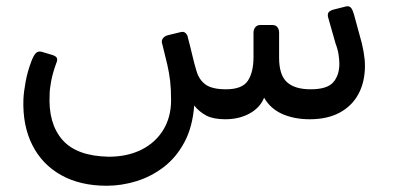

<svg xmlns="http://www.w3.org/2000/svg" viewBox="-20 -376 1259 615"><path d="M322 219Q237 219 176 185Q115 151 83.5 88.5Q52 26 55 -58Q56 -81 62 -114Q68 -147 81 -181Q88 -199 95 -206Q102 -213 114 -210L144 -201Q159 -197 162 -190.5Q165 -184 160 -173Q149 -143 144 -116.5Q139 -90 139 -74Q134 19 179.5 71.5Q225 124 328 126Q388 126 433 103.5Q478 81 503 40Q528 -1 528 -55Q528 -91 525 -116.5Q522 -142 516 -168.5Q510 -195 500 -234Q496 -244 501 -252Q506 -260 517 -263L558 -273Q569 -276 575 -269.5Q581 -263 582 -255Q590 -225 596 -199Q602 -173 609 -150Q617 -121 638 -105.5Q659 -90 704 -90Q756 -90 774 -117.5Q792 -145 792 -193V-271Q792 -282 798 -289Q804 -296 814 -296H852Q863 -296 868.5 -289Q874 -282 874 -271V-191Q874 -136 899 -113Q924 -90 975 -90Q1028 -90 1047.5 -112.5Q1067 -135 1067 -172Q1067 -184 1064.5 -201Q1062 -218 1055 -236L1034 -310Q1033 -315 1031.5 -319Q1030 -323 1030 -327Q1030 -335 1035 -339Q1040 -343 1047 -345L1083 -354Q1086 -355 1088.5 -355.5Q1091 -356 1093 -356Q1101 -356 1105.5 -349.5Q1110 -343 1114 -329L1132 -263Q1140 -237 1144.5 -211Q1149 -185 1149 -166Q1149 -114 1128.5 -75.5Q1108 -37 1068.5 -15.5Q1029 6 972 6Q922 6 884 -11Q846 -28 826 -63Q813 -31 779.5 -12.5Q746 6 701 6Q664 6 641.5 -5.5Q619 -17 602 -38Q597 30 571 79Q545 128 504.5 159Q464 190 416.5 204.5Q369 219 322 219Z"/></svg>

Font: RubikRegular
Style: Regular
Weight: 400
Designer: Hubert and Fischer
Foundry: Hubert and Fischer
Version: Version 2.300;gftools[0.9.30]